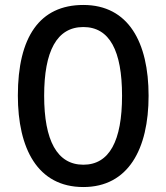

<svg xmlns="http://www.w3.org/2000/svg" viewBox="-20 -744 671 774"><path d="M579 -358C579 -573 498 -724 316 -724C140 -724 52 -595 52 -359C52 -146 131 10 316 10C497 10 579 -143 579 -358ZM158 -358C158 -538 209 -635 316 -635C422 -635 472 -539 472 -358C472 -176 421 -80 316 -80C210 -80 158 -178 158 -358Z"/></svg>

Font: Noto Sans Tamil Condensed Medium
Style: Regular
Weight: 500
Width: 3
Designer: Jelle Bosma - Monotype Design Team
Foundry: Monotype Imaging Inc.
Version: Version 2.004